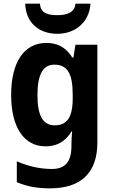

<svg xmlns="http://www.w3.org/2000/svg" viewBox="-20 -791 625 1051"><path d="M475 -771H393C390 -720 340 -708 295 -708C244 -708 201 -718 199 -771H118C121 -669 191 -606 294 -606C395 -606 470 -673 475 -771ZM234 -556C112 -556 41 -451 41 -271C41 -96 110 10 229 10C287 10 335 -12 372 -72H375C373 -52 371 -25 371 -1V9C371 96 335 134 264 134C202 134 136 120 72 92V206C129 231 187 240 254 240C426 240 513 152 513 -11V-546H393L382 -476H376C340 -533 293 -556 234 -556ZM277 -437C347 -437 378 -392 378 -273V-253C378 -144 344 -105 279 -105C215 -105 185 -159 185 -269C185 -383 215 -437 277 -437Z"/></svg>

Font: Noto Sans Kannada SemiCondensed
Style: Bold
Weight: 700
Width: 4
Designer: Jelle Bosma - Monotype Design Team
Foundry: Monotype Imaging Inc.
Version: Version 2.005